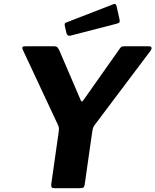

<svg xmlns="http://www.w3.org/2000/svg" viewBox="-20 -984 813 1004"><path d="M759 -742Q770 -742 772 -735.5Q774 -729 769 -721L477 -333Q470 -325 466.5 -314.5Q463 -304 460 -279L423 -20Q421 -6 415.5 -3Q410 0 396 0H264Q253 0 250 -5Q247 -10 248 -21L287 -295Q289 -308 288 -315Q287 -322 283 -331L100 -722Q95 -732 97.5 -737Q100 -742 113 -742H263Q275 -742 280 -736.5Q285 -731 290 -721L402 -460Q407 -447 416 -460L605 -728Q612 -738 616.5 -740Q621 -742 633 -742H759ZM590 -950 605 -883Q607 -874 605 -868.5Q603 -863 590 -860L350 -798Q340 -795 334 -800Q328 -805 327 -813L319 -848Q316 -862 323 -865L573 -962Q578 -965 583 -962.5Q588 -960 590 -950Z"/></svg>

Font: Libre Franklin Thin
Style: Bold Italic
Weight: 700
Italic angle: -8°
Version: Version 3.000